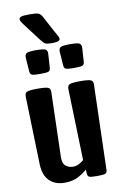

<svg xmlns="http://www.w3.org/2000/svg" viewBox="-110 -1102 750 1169"><g transform="rotate(-10 265.0 -517.5)"><path d="M193.4 5.9Q133.3 5.9 98.4 -29.1Q63.5 -64 61.5 -130.9L49.3 -551.3Q49.3 -565.4 54.2 -573Q59.1 -580.6 76.2 -583.7Q93.3 -586.9 128.4 -586.9Q164.1 -586.9 180.9 -583.7Q197.8 -580.6 202.9 -573Q208 -565.4 207.5 -551.3L196.3 -152.8Q195.3 -110.4 215.6 -95.9Q235.8 -81.5 258.8 -81.5Q279.8 -81.5 296.6 -90.6Q313.5 -99.6 326.2 -110.8L313 -551.3Q313 -565.4 317.9 -573Q322.8 -580.6 339.8 -583.7Q356.9 -586.9 392.1 -586.9Q427.7 -586.9 444.6 -583.7Q461.4 -580.6 466.6 -573Q471.7 -565.4 471.2 -551.3L456.1 -27.8Q455.6 -9.8 444.3 -4.9Q433.1 0 392.1 0Q354.5 0 344.5 -4.9Q334.5 -9.8 333.5 -27.8L332.5 -50.8Q311.5 -31.2 277.3 -12.7Q243.2 5.9 193.4 5.9ZM370.1 -672.4Q329.1 -672.4 318.6 -677.2Q308.1 -682.1 306.6 -700.2L300.8 -783.7Q299.3 -804.7 311.5 -812Q323.7 -819.3 370.1 -819.3Q416.5 -819.3 428.7 -812Q440.9 -804.7 439.5 -783.7L434.1 -700.2Q433.1 -682.1 422.1 -677.2Q411.1 -672.4 370.1 -672.4ZM160.2 -672.4Q119.1 -672.4 108.6 -677.2Q98.1 -682.1 96.7 -700.2L90.8 -783.7Q89.4 -804.7 101.6 -812Q113.8 -819.3 160.2 -819.3Q206.5 -819.3 218.8 -812Q231 -804.7 229.5 -783.7L224.1 -700.2Q223.1 -682.1 212.2 -677.2Q201.2 -672.4 160.2 -672.4ZM266.6 -844.7Q243.2 -844.7 231.9 -847.2Q220.7 -849.6 214.4 -855.7Q208 -861.8 198.7 -873.5L114.7 -983.9Q106 -995.1 100.1 -1004.6Q94.2 -1014.2 94.2 -1022Q94.2 -1031.7 106.9 -1036.4Q119.6 -1041 159.7 -1041Q200.2 -1041 213.6 -1035.6Q227.1 -1030.3 237.3 -1010.7L289.6 -913.1Q299.3 -895 306.4 -883.5Q313.5 -872.1 313.5 -862.8Q313.5 -844.7 266.6 -844.7Z"/></g></svg>

Font: Denk One
Style: Regular
Weight: 400
Designer: Irina Smirnova, Eben Sorkin
Foundry: Sorkin Type Co.f
Version: Version 1.004; ttfautohint (v1.8.4.7-5d5b);gftools[0.9.23]